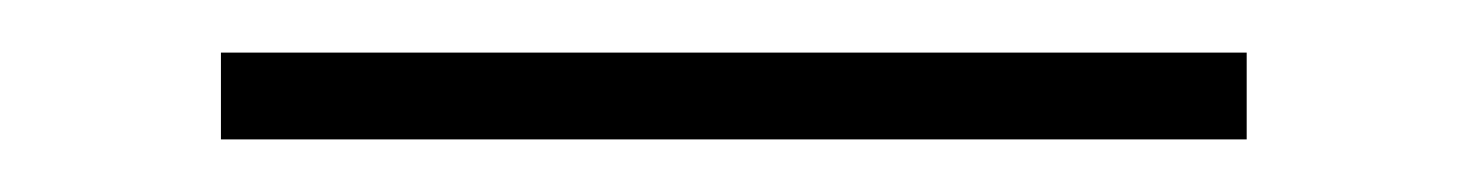

<svg xmlns="http://www.w3.org/2000/svg" viewBox="-20 -53 557 73"><path d="M64 0V-33H454V0Z"/></svg>

Font: HK Venetian
Style: Regular
Weight: 400
Designer: Alfredo Marco Pradil
Foundry: Alfredo Marco Pradil
Version: Version 1.000;PS 001.000;hotconv 1.0.88;makeotf.lib2.5.64775